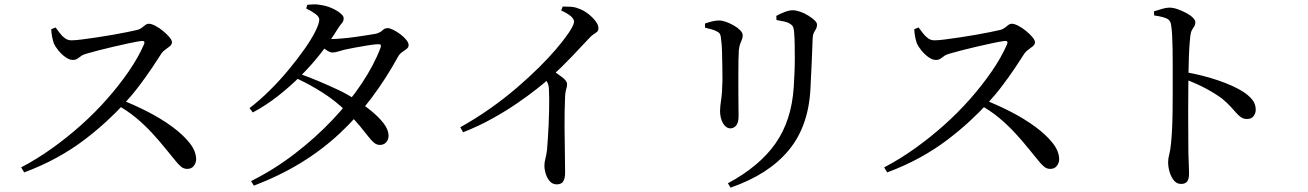

<svg xmlns="http://www.w3.org/2000/svg" viewBox="-20 -802 6000 881"><path d="M77 -34Q148 -71 217.5 -120.5Q287 -170 351.5 -227.5Q416 -285 471.5 -348Q527 -411 571 -475Q615 -539 641 -599Q648 -616 629 -614Q606 -611 571.5 -603.5Q537 -596 500 -587.5Q463 -579 430.5 -570.5Q398 -562 378 -556Q362 -552 352.5 -545Q343 -538 335 -532.5Q327 -527 314 -527Q298 -527 280 -540Q262 -553 247.5 -571Q233 -589 227 -603Q223 -615 219.5 -631.5Q216 -648 215 -668L235 -676Q244 -664 254.5 -650Q265 -636 278 -626.5Q291 -617 308 -617Q326 -617 356.5 -621Q387 -625 424.5 -630.5Q462 -636 498.5 -642.5Q535 -649 565 -655Q595 -661 611 -665Q622 -668 630.5 -674.5Q639 -681 646.5 -687Q654 -693 663 -693Q675 -693 693 -683.5Q711 -674 728 -660Q745 -646 757 -632Q769 -618 769 -608Q769 -598 759.5 -590Q750 -582 739 -574.5Q728 -567 721 -557Q704 -530 677.5 -490.5Q651 -451 618.5 -408Q586 -365 548 -324Q514 -287 468.5 -245Q423 -203 366.5 -160Q310 -117 241 -79Q172 -41 91 -11ZM839 -27Q823 -27 810.5 -37.5Q798 -48 782.5 -67.5Q767 -87 743 -116Q710 -157 676.5 -193Q643 -229 603.5 -262Q564 -295 511 -324L529 -347Q594 -322 656.5 -290Q719 -258 769.5 -221Q820 -184 850 -146Q880 -108 880 -71Q880 -55 869.5 -41Q859 -27 839 -27Z M1132 29Q1238 -24 1333 -97Q1428 -170 1506 -252.5Q1584 -335 1640.5 -420Q1697 -505 1726 -583Q1733 -601 1715 -599Q1699 -599 1669 -594Q1639 -589 1608.5 -583.5Q1578 -578 1561 -574Q1545 -570 1531 -565.5Q1517 -561 1505 -561Q1494 -561 1476.5 -573Q1459 -585 1441 -600L1457 -627Q1472 -625 1483 -624Q1494 -623 1504 -623Q1520 -623 1549.5 -625.5Q1579 -628 1610.5 -632.5Q1642 -637 1668 -641Q1694 -645 1704 -647Q1724 -652 1734.5 -662.5Q1745 -673 1759 -673Q1768 -673 1784.5 -665Q1801 -657 1817 -645Q1833 -633 1844 -619.5Q1855 -606 1855 -595Q1855 -584 1845 -577Q1835 -570 1823.5 -561.5Q1812 -553 1806 -541Q1751 -441 1685.5 -353.5Q1620 -266 1540 -191Q1460 -116 1362.5 -56Q1265 4 1145 50ZM1723 -137Q1709 -137 1697 -146.5Q1685 -156 1670 -175.5Q1655 -195 1631.5 -223.5Q1608 -252 1570 -290Q1521 -338 1463.5 -375Q1406 -412 1340 -443L1353 -464Q1396 -449 1441 -430Q1486 -411 1530 -390.5Q1574 -370 1608 -347Q1648 -322 1683 -293.5Q1718 -265 1740 -236.5Q1762 -208 1763 -181Q1763 -161 1752 -149Q1741 -137 1723 -137ZM1125 -306Q1171 -341 1217 -386.5Q1263 -432 1304 -481.5Q1345 -531 1377 -576.5Q1409 -622 1427 -658Q1445 -694 1445 -712Q1445 -725 1427.5 -738Q1410 -751 1385 -763L1390 -780Q1403 -781 1418.5 -782Q1434 -783 1452 -779Q1476 -776 1500.5 -765.5Q1525 -755 1541 -742Q1557 -729 1557 -719Q1557 -705 1548.5 -695.5Q1540 -686 1528 -667Q1495 -613 1453 -559Q1411 -505 1361 -455Q1311 -405 1255.5 -361.5Q1200 -318 1140 -286Z M2092 -218Q2165 -259 2229.5 -304.5Q2294 -350 2350 -398Q2406 -446 2452 -491.5Q2498 -537 2532 -577Q2566 -617 2588 -649Q2614 -687 2614 -703Q2614 -715 2599.5 -727.5Q2585 -740 2555 -754L2562 -772Q2580 -772 2598.5 -771Q2617 -770 2634 -763Q2656 -756 2677 -740Q2698 -724 2712 -706Q2726 -688 2726 -673Q2726 -662 2720 -656.5Q2714 -651 2703.5 -644.5Q2693 -638 2679 -622Q2648 -589 2604 -542.5Q2560 -496 2502 -443Q2481 -424 2443 -394Q2405 -364 2353.5 -328.5Q2302 -293 2239 -258Q2176 -223 2105 -195ZM2535 44Q2516 44 2503.5 30.5Q2491 17 2484.5 -3.5Q2478 -24 2478 -42Q2478 -57 2482.5 -73.5Q2487 -90 2490 -114Q2492 -137 2494 -167.5Q2496 -198 2497.5 -230.5Q2499 -263 2499.5 -294Q2500 -325 2500 -349.5Q2500 -374 2499 -387Q2499 -408 2492.5 -422Q2486 -436 2470 -455L2506 -485Q2535 -466 2558.5 -448.5Q2582 -431 2582 -416Q2582 -405 2578 -392.5Q2574 -380 2573 -361Q2570 -290 2570.5 -220Q2571 -150 2572 -95Q2573 -40 2573 -11Q2573 18 2564 31Q2555 44 2535 44Z M3320 39Q3465 -39 3538.5 -144Q3612 -249 3622 -401Q3624 -433 3625.5 -467Q3627 -501 3627 -534Q3627 -567 3626.5 -597.5Q3626 -628 3624 -652Q3623 -666 3620 -676Q3617 -686 3603 -694Q3594 -700 3577.5 -703.5Q3561 -707 3543 -710L3542 -729Q3559 -739 3580.5 -747Q3602 -755 3617 -755Q3632 -755 3651 -748.5Q3670 -742 3688 -731Q3706 -720 3717.5 -709Q3729 -698 3729 -689Q3729 -678 3724.5 -670Q3720 -662 3715 -653Q3710 -644 3709 -628Q3708 -606 3707 -576Q3706 -546 3704.5 -514Q3703 -482 3701.5 -452Q3700 -422 3699 -399Q3691 -223 3598.5 -112Q3506 -1 3332 59ZM3331 -213Q3318 -213 3307 -224Q3296 -235 3290 -253.5Q3284 -272 3284 -293Q3284 -313 3289 -344.5Q3294 -376 3295 -434Q3295 -458 3294.5 -494Q3294 -530 3293 -565.5Q3292 -601 3289 -619Q3288 -636 3284.5 -644Q3281 -652 3269 -658Q3258 -664 3244.5 -667.5Q3231 -671 3215 -675V-694Q3231 -700 3248 -704Q3265 -708 3279 -708Q3294 -708 3312 -701.5Q3330 -695 3347.5 -685Q3365 -675 3376.5 -663Q3388 -651 3388 -640Q3388 -629 3384 -620Q3380 -611 3376 -600Q3372 -589 3370 -570Q3369 -557 3368.5 -527.5Q3368 -498 3368 -460Q3368 -422 3368 -384Q3368 -346 3368.5 -315.5Q3369 -285 3369 -270Q3369 -239 3358 -226Q3347 -213 3331 -213Z M4037 -34Q4108 -71 4177.5 -120.5Q4247 -170 4311.5 -227.5Q4376 -285 4431.5 -348Q4487 -411 4531 -475Q4575 -539 4601 -599Q4608 -616 4589 -614Q4566 -611 4531.5 -603.5Q4497 -596 4460 -587.5Q4423 -579 4390.5 -570.5Q4358 -562 4338 -556Q4322 -552 4312.5 -545Q4303 -538 4295 -532.5Q4287 -527 4274 -527Q4258 -527 4240 -540Q4222 -553 4207.5 -571Q4193 -589 4187 -603Q4183 -615 4179.5 -631.5Q4176 -648 4175 -668L4195 -676Q4204 -664 4214.5 -650Q4225 -636 4238 -626.5Q4251 -617 4268 -617Q4286 -617 4316.5 -621Q4347 -625 4384.5 -630.5Q4422 -636 4458.5 -642.5Q4495 -649 4525 -655Q4555 -661 4571 -665Q4582 -668 4590.5 -674.5Q4599 -681 4606.5 -687Q4614 -693 4623 -693Q4635 -693 4653 -683.5Q4671 -674 4688 -660Q4705 -646 4717 -632Q4729 -618 4729 -608Q4729 -598 4719.5 -590Q4710 -582 4699 -574.5Q4688 -567 4681 -557Q4664 -530 4637.5 -490.5Q4611 -451 4578.5 -408Q4546 -365 4508 -324Q4474 -287 4428.5 -245Q4383 -203 4326.5 -160Q4270 -117 4201 -79Q4132 -41 4051 -11ZM4799 -27Q4783 -27 4770.5 -37.5Q4758 -48 4742.5 -67.5Q4727 -87 4703 -116Q4670 -157 4636.5 -193Q4603 -229 4563.5 -262Q4524 -295 4471 -324L4489 -347Q4554 -322 4616.5 -290Q4679 -258 4729.5 -221Q4780 -184 4810 -146Q4840 -108 4840 -71Q4840 -55 4829.5 -41Q4819 -27 4799 -27Z M5399 42Q5380 42 5367 26.5Q5354 11 5347 -12Q5340 -35 5340 -58Q5340 -75 5345 -93Q5350 -111 5353 -141Q5356 -169 5358 -208.5Q5360 -248 5360.5 -292Q5361 -336 5361 -375.5Q5361 -415 5361 -442Q5361 -472 5361 -507Q5361 -542 5360.5 -575.5Q5360 -609 5358.5 -638Q5357 -667 5354 -685Q5352 -709 5332.5 -717.5Q5313 -726 5276 -731L5275 -750Q5295 -756 5313 -761.5Q5331 -767 5346 -767Q5363 -767 5383 -760Q5403 -753 5422 -743Q5441 -733 5453 -721.5Q5465 -710 5465 -700Q5465 -689 5460 -681.5Q5455 -674 5449.5 -664.5Q5444 -655 5442 -638Q5439 -612 5437 -579Q5435 -546 5434.5 -511.5Q5434 -477 5433 -447Q5433 -420 5432.5 -378Q5432 -336 5432 -286.5Q5432 -237 5432.5 -188.5Q5433 -140 5433 -99Q5434 -65 5435 -41.5Q5436 -18 5436 -6Q5436 19 5427.5 30.5Q5419 42 5399 42ZM5702 -256Q5687 -256 5676 -263Q5665 -270 5653.5 -283Q5642 -296 5626.5 -313Q5611 -330 5587 -350Q5554 -374 5513 -396Q5472 -418 5419 -438V-471Q5496 -458 5567 -434Q5638 -410 5681 -383Q5707 -367 5724.5 -346.5Q5742 -326 5742 -299Q5742 -282 5732 -269Q5722 -256 5702 -256Z"/></svg>

Font: Noto Serif SC ExtraLight Medium
Style: Regular
Weight: 500
Version: Version 2.002-H1;hotconv 1.1.0;makeotfexe 2.6.0